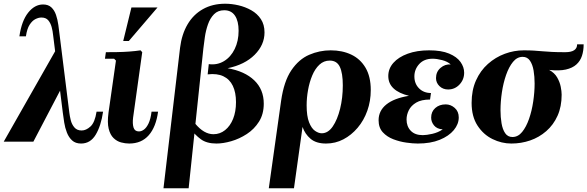

<svg xmlns="http://www.w3.org/2000/svg" viewBox="-44 -760 3151 1030"><path d="M474 -161H509Q498 -85 469.5 -37.5Q441 10 391 10Q361 10 343 -6.5Q325 -23 315 -48.5Q305 -74 300.5 -102.5Q296 -131 293 -155L241 -571Q239 -593 233 -615Q227 -637 214.5 -651.5Q202 -666 178 -666Q163 -666 146 -657.5Q129 -649 115 -627.5Q101 -606 95 -565H60Q72 -648 107 -692Q142 -736 187 -736Q215 -736 231.5 -720.5Q248 -705 256.5 -680Q265 -655 269 -626Q273 -597 276 -571L328 -155Q330 -138 335.5 -115.5Q341 -93 355 -76.5Q369 -60 394 -60Q418 -60 441.5 -81.5Q465 -103 474 -161ZM262 -503 292 -300 135 0H-24Z M769 -161H804Q793 -79 754 -34.5Q715 10 649 10Q628 10 605.5 4Q583 -2 565 -19.5Q547 -37 539 -69.5Q531 -102 538 -155L578 -435L568 -445H519L524 -480Q550 -480 583.5 -480.5Q617 -481 650.5 -483.5Q684 -486 710 -490L719 -480L670 -129Q666 -96 672.5 -75.5Q679 -55 701 -55Q715 -55 728.5 -65Q742 -75 753 -98Q764 -121 769 -161ZM801 -720 647 -540H617L661 -720Z M1177 -394Q1269 -378 1320 -329Q1371 -280 1371 -204Q1371 -148 1345.5 -107.5Q1320 -67 1280 -41Q1240 -15 1196.5 -2.5Q1153 10 1117 10Q1065 10 1033.5 -13Q1002 -36 974 -74L1003 -97Q1050 -40 1101 -40Q1136 -40 1163.5 -62Q1191 -84 1206.5 -122.5Q1222 -161 1222 -212Q1222 -264 1205 -299.5Q1188 -335 1154 -351Q1120 -367 1070 -361L1076 -416Q1121 -410 1157.5 -432Q1194 -454 1215 -497Q1236 -540 1236 -595Q1236 -647 1216.5 -676Q1197 -705 1159 -705Q1125 -705 1104 -683.5Q1083 -662 1071.5 -629Q1060 -596 1055 -561Q1050 -526 1047 -500L968 250H833L922 -504Q931 -576 962 -629Q993 -682 1044.5 -711Q1096 -740 1164 -740Q1199 -740 1235.5 -731.5Q1272 -723 1304 -705Q1336 -687 1355.5 -657.5Q1375 -628 1375 -586Q1375 -519 1322 -466Q1269 -413 1177 -394Z M1730 -490Q1792 -490 1840.5 -467Q1889 -444 1917 -396.5Q1945 -349 1945 -277Q1945 -218 1926.5 -166Q1908 -114 1874.5 -74.5Q1841 -35 1798 -12.5Q1755 10 1705 10Q1652 10 1622 -15.5Q1592 -41 1579 -79L1533 250H1398L1464 -219Q1479 -324 1519 -383Q1559 -442 1614.5 -466Q1670 -490 1730 -490ZM1682 -45Q1716 -45 1741 -81.5Q1766 -118 1780.5 -176.5Q1795 -235 1795 -302Q1795 -368 1779 -401.5Q1763 -435 1725 -435Q1693 -435 1669.5 -413Q1646 -391 1631 -355Q1616 -319 1608.5 -277Q1601 -235 1601 -195Q1601 -137 1614 -104Q1627 -71 1646 -58Q1665 -45 1682 -45Z M2295 -341Q2295 -375 2319.5 -396Q2344 -417 2374 -414Q2357 -430 2328 -437.5Q2299 -445 2277 -445Q2231 -445 2205 -416.5Q2179 -388 2179 -350Q2179 -311 2204 -286Q2229 -261 2268 -261L2263 -226Q2216 -226 2188.5 -209.5Q2161 -193 2149 -168.5Q2137 -144 2137 -119Q2137 -82 2159.5 -58.5Q2182 -35 2224 -35Q2244 -35 2275 -42Q2306 -49 2331 -66Q2300 -68 2284.5 -87Q2269 -106 2269 -129Q2269 -161 2291 -180.5Q2313 -200 2347 -200Q2374 -200 2395.5 -181Q2417 -162 2417 -130Q2417 -94 2390.5 -62Q2364 -30 2315 -10Q2266 10 2197 10Q2171 10 2135.5 5Q2100 0 2066 -13Q2032 -26 2009.5 -50.5Q1987 -75 1987 -115Q1987 -166 2028.5 -199.5Q2070 -233 2150 -246Q2096 -259 2067.5 -285.5Q2039 -312 2039 -352Q2039 -392 2066.5 -423Q2094 -454 2143.5 -472Q2193 -490 2258 -490Q2324 -490 2365.5 -472.5Q2407 -455 2426.5 -427.5Q2446 -400 2446 -370Q2446 -333 2421 -306.5Q2396 -280 2360 -280Q2332 -280 2313.5 -298Q2295 -316 2295 -341Z M3087 -522Q3087 -488 3078 -460.5Q3069 -433 3048 -414Q3027 -395 2991.5 -387Q2956 -379 2902 -385Q2931 -369 2945 -344.5Q2959 -320 2964 -295Q2969 -270 2969 -252Q2969 -188 2947 -139Q2925 -90 2886.5 -56.5Q2848 -23 2800 -6.5Q2752 10 2699 10Q2647 10 2598 -14Q2549 -38 2517.5 -86.5Q2486 -135 2486 -208Q2486 -276 2509.5 -328.5Q2533 -381 2573.5 -417Q2614 -453 2664 -471.5Q2714 -490 2766 -490Q2797 -490 2820 -488.5Q2843 -487 2865.5 -485Q2888 -483 2916.5 -481.5Q2945 -480 2988 -480Q3052 -480 3052 -522ZM2705 -25Q2735 -25 2757 -52Q2779 -79 2794 -122Q2809 -165 2816.5 -215.5Q2824 -266 2824 -312Q2824 -349 2818.5 -381.5Q2813 -414 2799 -434.5Q2785 -455 2760 -455Q2730 -455 2708 -428Q2686 -401 2671 -358Q2656 -315 2648.5 -265Q2641 -215 2641 -168Q2641 -132 2646.5 -99Q2652 -66 2666 -45.5Q2680 -25 2705 -25Z"/></svg>

Font: Brygada 1918
Style: Bold Italic
Weight: 700
Italic angle: -8°
Designer: Mateusz Machalski | Borys Kosmynka | Przemek Hoffer
Foundry: NIEPODLEGLA 2018
Version: Version 3.006